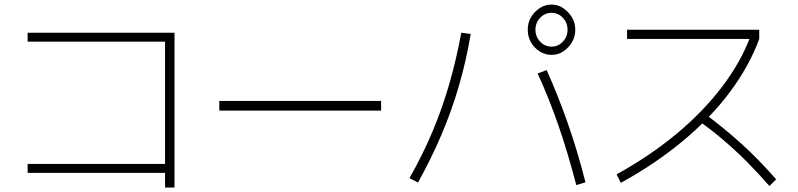

<svg xmlns="http://www.w3.org/2000/svg" viewBox="-20 -856 3560 857"><path d="M716.7 -18.9V-84.4H103.3V-124.4H716.7V-670H103.3V-710H758.9V-18.9Z M958.9 -362.2V-405.6H1681.1V-362.2Z M2335.6 -723.3Q2335.6 -754.4 2350 -778.9Q2364.4 -803.3 2388.3 -819.4Q2412.2 -835.6 2442.2 -835.6Q2471.1 -835.6 2494.4 -819.4Q2517.8 -803.3 2532.8 -778.9Q2547.8 -754.4 2547.8 -723.3Q2547.8 -692.2 2532.8 -667.2Q2517.8 -642.2 2494.4 -626.7Q2471.1 -611.1 2442.2 -611.1Q2412.2 -611.1 2388.3 -626.7Q2364.4 -642.2 2350 -667.2Q2335.6 -692.2 2335.6 -723.3ZM2513.3 -723.3Q2513.3 -754.4 2492.2 -776.7Q2471.1 -798.9 2442.2 -798.9Q2412.2 -798.9 2391.1 -776.7Q2370 -754.4 2370 -723.3Q2370 -692.2 2391.1 -670Q2412.2 -647.8 2442.2 -647.8Q2471.1 -647.8 2492.2 -670Q2513.3 -692.2 2513.3 -723.3ZM2552.2 -30Q2515.6 -171.1 2473.9 -292.2Q2432.2 -413.3 2380 -527.8L2420 -543.3Q2471.1 -428.9 2513.9 -307.2Q2556.7 -185.6 2593.3 -42.2ZM1807.8 -61.1Q1867.8 -166.7 1911.7 -271.7Q1955.6 -376.7 1986.7 -485.6Q2017.8 -594.4 2038.9 -710L2081.1 -704.4Q2061.1 -585.6 2028.9 -474.4Q1996.7 -363.3 1951.1 -256.1Q1905.6 -148.9 1845.6 -41.1Z M2732.2 -77.8Q2881.1 -160 3000 -258.9Q3118.9 -357.8 3202.8 -468.3Q3286.7 -578.9 3328.9 -692.2L3340 -682.2H2778.9V-723.3H3368.9V-682.2Q3324.4 -561.1 3237.8 -445Q3151.1 -328.9 3027.2 -226.1Q2903.3 -123.3 2751.1 -40ZM3414.4 -25.6Q3363.3 -84.4 3313.3 -134.4Q3263.3 -184.4 3210 -230Q3156.7 -275.6 3095.6 -318.9L3123.3 -350Q3212.2 -284.4 3289.4 -214.4Q3366.7 -144.4 3444.4 -55.6Z"/></svg>

Font: Paperlogy 2 ExtraLight
Style: Regular
Weight: 250
Designer: redesigned by Lee Juim, glyphs from Gmarket Sans & Montserrat
Foundry: PT&
Version: Version 1.001